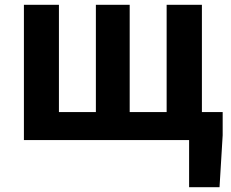

<svg xmlns="http://www.w3.org/2000/svg" viewBox="-20 -580 958 795"><path d="M816 -116V-560H670V-116H517V-560H377V-116H224V-560H79V0H763V195H889L902 -20V-116Z"/></svg>

Font: Noto Sans CJK KR Bold
Style: Regular
Weight: 700
Designer: Ryoko NISHIZUKA (kana & ideographs); Paul D. Hunt (Latin, Greek & Cyrillic); Wenlong ZHANG (bopomofo); Sandoll Communica
Foundry: Adobe Systems Incorporated
Version: Version 1.004;PS 1.004;hotconv 1.0.82;makeotf.lib2.5.63406